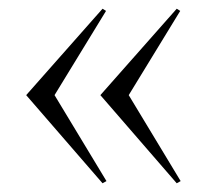

<svg xmlns="http://www.w3.org/2000/svg" viewBox="-20 -510 493 440"><path d="M215 -490 223 -485 105 -292 224 -95 215 -90 40 -292ZM385 -490 393 -485 275 -292 394 -95 385 -90 210 -292Z"/></svg>

Font: Constantine
Style: Regular
Weight: 400
Designer: Dukom Design
Version: Version 1.001;PS 001.001;hotconv 1.0.56;makeotf.lib2.0.21325